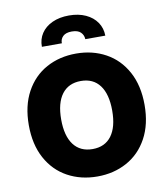

<svg xmlns="http://www.w3.org/2000/svg" viewBox="-100 -1025 971 1118"><g transform="rotate(-10 385.5 -466.0)"><path d="M385.7 9.8Q288.1 9.8 210.2 -32.7Q132.3 -75.2 87.6 -157.2Q43 -239.3 43 -353.5Q43 -467.8 87.6 -549.8Q132.3 -631.8 210 -674.3Q287.6 -716.8 385.7 -716.8Q482.9 -716.8 560.5 -674.3Q638.2 -631.8 682.9 -549.8Q727.5 -467.8 727.5 -353.5Q727.5 -239.3 682.9 -157.2Q638.2 -75.2 560.5 -32.7Q482.9 9.8 385.7 9.8ZM385.7 -554.7Q312.5 -554.7 273.4 -502.7Q234.4 -450.7 234.4 -353.5Q234.4 -256.3 273.4 -204.3Q312.5 -152.3 385.7 -152.3Q458.5 -152.3 497.3 -204.3Q536.1 -256.3 536.1 -353.5Q536.1 -450.7 497.3 -502.7Q458.5 -554.7 385.7 -554.7ZM383.8 -942.4Q439.9 -942.4 482.4 -922.9Q524.9 -903.3 548.3 -868.9Q571.8 -834.5 572.3 -790H454.1Q453.1 -814.5 436.3 -831.1Q419.4 -847.7 383.8 -847.7Q348.6 -847.7 331.5 -831.1Q314.5 -814.5 315.4 -790H197.3Q196.8 -834.5 219.5 -868.9Q242.2 -903.3 284.7 -922.9Q327.1 -942.4 383.8 -942.4Z"/></g></svg>

Font: Pretendard Std Black
Style: Regular
Weight: 900
Designer: Base glyphs from Inter by Rasmus Andersson; Hangeul glyphs from Noto Sans CJK(Source Han Sans) by Jang Soo-young and Kan
Foundry: Kil Hyung-jin
Version: Version 1.309